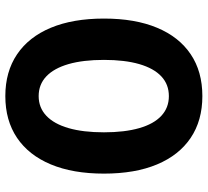

<svg xmlns="http://www.w3.org/2000/svg" viewBox="-50 -728 787 728"><g transform="rotate(-90 344.0 -363.5)"><path d="M344.1 9.8Q251.5 9.8 185.7 -34.5Q120 -78.7 85.1 -162Q50.2 -245.2 50.2 -363.4Q50.2 -481.2 85.2 -564.9Q120.2 -648.6 186 -693Q251.8 -737.3 344.2 -737.3Q436.6 -737.3 502.5 -692.8Q568.4 -648.3 603.2 -564.8Q638.1 -481.2 638.1 -363.3Q638.1 -245.2 603.3 -162Q568.6 -78.7 502.9 -34.5Q437.3 9.8 344.1 9.8ZM344 -117.2Q388.4 -117.2 418.9 -145.8Q449.5 -174.4 465.5 -229.5Q481.4 -284.7 481.4 -363.3Q481.4 -442.4 465.5 -497.7Q449.5 -552.9 418.9 -581.9Q388.3 -610.9 344.1 -610.9Q300.4 -610.9 269.6 -581.9Q238.8 -552.9 222.8 -497.7Q206.8 -442.4 206.8 -363.3Q206.8 -284.7 222.7 -229.5Q238.5 -174.4 269.3 -145.8Q300.1 -117.2 344 -117.2Z"/></g></svg>

Font: Inter V
Style: 
Weight: 400
Designer: Rasmus Andersson
Foundry: rsms
Version: Version 4.000;git-a3f224843